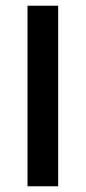

<svg xmlns="http://www.w3.org/2000/svg" viewBox="-20 -650 299 670"><path d="M183 -630V0H76V-630Z"/></svg>

Font: Mukta Mahee Medium
Style: Regular
Weight: 500
Designer: Shuchita Grover, Noopur Datye, Girish Dalvi, Yashodeep Gholap
Foundry: Ek Type
Version: Version 2.538;PS 1.000;hotconv 16.6.51;makeotf.lib2.5.65220;